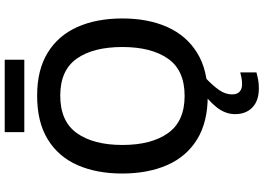

<svg xmlns="http://www.w3.org/2000/svg" viewBox="-174 -731 1135 827"><g transform="rotate(-90 393.5 -317.5)"><path d="M727.5 -357.9Q727.5 -247.6 690.7 -164.8Q653.8 -82 579.8 -36.1Q505.9 9.8 394 9.8Q280.3 9.8 206.1 -36.4Q131.8 -82.5 95.7 -165.5Q59.6 -248.5 59.6 -358.9Q59.6 -468.8 95.9 -551.3Q132.3 -633.8 206.8 -679.4Q281.2 -725.1 395 -725.1Q505.9 -725.1 579.8 -679.7Q653.8 -634.3 690.7 -551.8Q727.5 -469.2 727.5 -357.9ZM182.6 -357.9Q182.6 -233.4 233.4 -161.6Q284.2 -89.8 394 -89.8Q504.4 -89.8 554.4 -161.6Q604.5 -233.4 604.5 -357.9Q604.5 -483.4 554.4 -554.4Q504.4 -625.5 395 -625.5Q284.7 -625.5 233.6 -554Q182.6 -482.4 182.6 -357.9ZM549.8 -864.7V-780.3H237.8V-864.7ZM400.4 114.3Q400.4 136.2 412.1 147Q423.8 157.7 443.4 157.7Q459.5 157.7 472.9 155Q486.3 152.3 495.1 149.9V219.7Q480.5 223.6 464.4 226.8Q448.2 230 426.8 230Q373 230 344.2 202.1Q315.4 174.3 315.4 127.4Q315.4 84.5 346.4 46.4Q377.4 8.3 417 -16.1L471.7 0Q438 31.7 419.2 58.8Q400.4 85.9 400.4 114.3Z"/></g></svg>

Font: Open Sans SemiBold
Style: Regular
Weight: 600
Designer: Monotype Design Team
Foundry: Monotype Imaging Inc.
Version: Version 3.003; ttfautohint (v1.8.4)